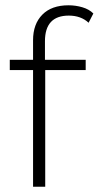

<svg xmlns="http://www.w3.org/2000/svg" viewBox="-20 -706 373 726"><path d="M150 -550V-480H304V-441H151V0H105V-441H17V-480H105V-554Q105 -615 140 -650.5Q175 -686 239 -686Q266 -686 291.5 -678.5Q317 -671 333 -655L315 -620Q286 -647 240 -647Q150 -647 150 -550Z"/></svg>

Font: Montserrat Ace
Style: Light
Weight: 300
Designer: Julieta Ulanovsky
Foundry: Julieta Ulanovsky
Version: Version 1